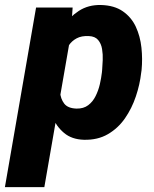

<svg xmlns="http://www.w3.org/2000/svg" viewBox="-60 -559 626 782"><path d="M228.5 -418 120.6 203.1H-40L86.9 -528.3H235.8ZM516.6 -273.4 515.1 -263.2Q509.8 -215.3 493.4 -166.5Q477.1 -117.7 449 -77.1Q420.9 -36.6 379.4 -12.5Q337.9 11.7 281.7 10.3Q232.4 8.8 201.2 -17.3Q169.9 -43.5 152.6 -83.7Q135.3 -124 128.7 -169.2Q122.1 -214.4 123 -253.4L124.5 -267.6Q131.8 -310.5 148.9 -358.4Q166 -406.2 193.8 -447.5Q221.7 -488.8 260.7 -514.4Q299.8 -540 351.6 -538.6Q405.8 -537.1 440.4 -512.9Q475.1 -488.8 493.2 -450Q511.2 -411.1 516.1 -364.7Q521 -318.4 516.6 -273.4ZM355 -263.7 356 -273.9Q357.4 -291.5 358.4 -314.5Q359.4 -337.4 355.7 -359.4Q352.1 -381.3 339.6 -396.2Q327.1 -411.1 301.8 -412.1Q272 -413.6 252 -402.8Q231.9 -392.1 219.5 -373Q207 -354 200.2 -330.3Q193.4 -306.6 190.4 -281.7L186 -241.7Q182.6 -213.9 184.6 -185.3Q186.5 -156.7 201.4 -137.2Q216.3 -117.7 252 -116.7Q280.3 -116.2 299.1 -130.4Q317.9 -144.5 329.3 -167.5Q340.8 -190.4 346.7 -216.1Q352.5 -241.7 355 -263.7Z"/></svg>

Font: Roboto Black
Style: Italic
Weight: 900
Italic angle: -12°
Designer: Christian Robertson
Foundry: Google
Version: Version 3.0; 2020